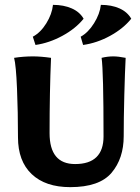

<svg xmlns="http://www.w3.org/2000/svg" viewBox="-20 -765 574 790"><path d="M54 -200Q54 -303 50 -400Q46 -497 38 -527Q76 -533 116 -533Q148 -533 190 -527Q184 -389 184 -217Q184 -90 289 -90Q406 -90 406 -204Q406 -471 398 -527Q422 -533 446 -533Q467 -533 497 -527Q494 -470 491.5 -374Q489 -278 489 -205Q489 -113 439 -54Q389 5 269 5Q167 5 110.5 -48.5Q54 -102 54 -200ZM115 -614Q147 -631 170.5 -669Q194 -707 198 -745Q242 -745 275 -730.5Q308 -716 324 -688Q291 -647 236.5 -617.5Q182 -588 126 -580ZM312 -614Q343 -631 367 -669.5Q391 -708 395 -745Q439 -745 471.5 -730.5Q504 -716 520 -688Q487 -647 433 -617.5Q379 -588 322 -580Z"/></svg>

Font: Mirza
Style: Bold
Weight: 700
Designer: Arabic design by Kourosh Beigpour, Latin design by Eduardo Tunni, engineering by Lasse Fister
Version: Version 1.0010g